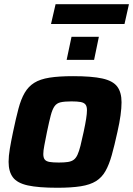

<svg xmlns="http://www.w3.org/2000/svg" viewBox="-20 -877 628 905"><path d="M249.9 8Q161.3 8 111.2 -3Q61.2 -14 40.9 -41.1Q20.5 -68.1 20.5 -114.3Q20.5 -140.7 26.3 -175.6Q32.1 -210.4 41.5 -255Q54.9 -319 66.9 -364.2Q78.8 -409.4 96.3 -439.4Q113.8 -469.4 141.5 -486.7Q169.2 -504 213.6 -511Q258 -518 324.3 -518Q412.9 -518 462.5 -507Q512.2 -496 532.6 -468.9Q552.9 -441.9 552.9 -394.7Q552.9 -368.3 548.2 -333.7Q543.5 -299 533.5 -255Q519.5 -191 506.8 -145.8Q494.1 -100.6 477.1 -70.6Q460.2 -40.6 432.6 -23.3Q404.9 -6 360.5 1Q316.2 8 249.9 8ZM257.2 -110.9Q283.2 -110.9 300 -113.5Q316.8 -116.1 327.4 -123.9Q338 -131.7 345.3 -147.6Q352.6 -163.5 359.3 -189.8Q366 -216.2 374.2 -255Q382.2 -292.3 386 -316.9Q389.9 -341.6 389.9 -358Q389.9 -375.8 382.7 -384.6Q375.6 -393.3 359.9 -396.2Q344.2 -399.1 316.9 -399.1Q284.5 -399.1 265.9 -394.9Q247.3 -390.7 237 -376.1Q226.6 -361.4 219.2 -332.9Q211.7 -304.5 201.4 -255Q193.8 -216.7 189 -191.8Q184.1 -166.9 184.1 -151Q184.1 -133.6 191 -124.9Q197.9 -116.3 213.9 -113.6Q229.9 -110.9 257.2 -110.9ZM294.1 -594.7 317.1 -703.4H446L423.5 -594.7ZM220.5 -764 242 -857.3H587.8L566.9 -764Z"/></svg>

Font: Saira Thin
Style: Italic
Weight: 100
Italic angle: -12°
Designer: Hector Gatti with collaboration of the Omnibus-Type team
Foundry: Omnibus-Type
Version: Version 1.101